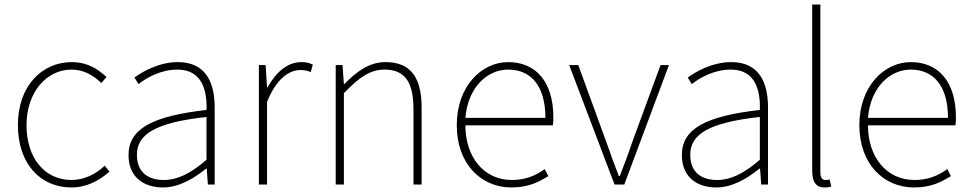

<svg xmlns="http://www.w3.org/2000/svg" viewBox="-20 -814 4279 847"><path d="M295 13C363 13 419 -18 463 -57L442 -83C405 -48 354 -20 296 -20C176 -20 97 -118 97 -262C97 -407 185 -507 296 -507C350 -507 392 -481 427 -448L450 -474C415 -507 368 -540 296 -540C169 -540 59 -439 59 -262C59 -88 161 13 295 13Z M699 13C769 13 835 -26 889 -70H892L897 0H927V-341C927 -448 889 -540 765 -540C679 -540 606 -496 573 -472L591 -443C625 -470 688 -507 763 -507C872 -507 894 -414 891 -329C654 -302 547 -247 547 -130C547 -30 617 13 699 13ZM702 -20C638 -20 584 -50 584 -131C584 -220 662 -273 891 -298V-109C822 -50 765 -20 702 -20Z M1122 0H1158V-364C1199 -468 1257 -505 1304 -505C1325 -505 1334 -503 1351 -496L1360 -529C1342 -538 1327 -540 1309 -540C1246 -540 1195 -492 1160 -428H1158L1152 -527H1122Z M1461 0H1497V-403C1564 -472 1612 -507 1677 -507C1767 -507 1804 -450 1804 -334V0H1840V-339C1840 -475 1789 -540 1681 -540C1608 -540 1553 -498 1499 -443H1497L1491 -527H1461Z M2236 13C2314 13 2359 -13 2399 -37L2383 -68C2343 -39 2298 -20 2238 -20C2114 -20 2033 -122 2033 -261H2419C2421 -274 2421 -286 2421 -297C2421 -453 2344 -540 2222 -540C2105 -540 1995 -434 1995 -262C1995 -90 2103 13 2236 13ZM2033 -294C2044 -427 2128 -507 2222 -507C2321 -507 2386 -437 2386 -294Z M2691 0H2734L2931 -527H2894L2769 -187C2752 -136 2732 -83 2714 -37H2710C2692 -83 2673 -136 2655 -187L2531 -527H2491Z M3140 13C3210 13 3276 -26 3330 -70H3333L3338 0H3368V-341C3368 -448 3330 -540 3206 -540C3120 -540 3047 -496 3014 -472L3032 -443C3066 -470 3129 -507 3204 -507C3313 -507 3335 -414 3332 -329C3095 -302 2988 -247 2988 -130C2988 -30 3058 13 3140 13ZM3143 -20C3079 -20 3025 -50 3025 -131C3025 -220 3103 -273 3332 -298V-109C3263 -50 3206 -20 3143 -20Z M3617 13C3632 13 3638 11 3647 9L3640 -22C3629 -20 3625 -20 3621 -20C3607 -20 3599 -31 3599 -53V-794H3563V-59C3563 -8 3583 13 3617 13Z M4012 13C4090 13 4135 -13 4175 -37L4159 -68C4119 -39 4074 -20 4014 -20C3890 -20 3809 -122 3809 -261H4195C4197 -274 4197 -286 4197 -297C4197 -453 4120 -540 3998 -540C3881 -540 3771 -434 3771 -262C3771 -90 3879 13 4012 13ZM3809 -294C3820 -427 3904 -507 3998 -507C4097 -507 4162 -437 4162 -294Z"/></svg>

Font: Noto Sans CJK Thin
Style: Regular
Weight: 100
Designer: Ryoko NISHIZUKA (kana & ideographs); Paul D. Hunt (Latin, Greek & Cyrillic); Wenlong ZHANG (bopomofo); Sandoll Communica
Foundry: Adobe Systems Incorporated
Version: Version 1.000;PS 1;hotconv 1.0.78;makeotf.lib2.5.61930